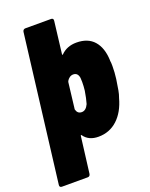

<svg xmlns="http://www.w3.org/2000/svg" viewBox="-180 -786 837 1071"><g transform="rotate(-20 238.5 -250.0)"><path d="M490 -367Q492 -360 492 -337Q492 -298 487 -261Q476 -182 468 -163L466 -157Q445 -79 398 -35.5Q351 8 285 8Q227 8 199 -32Q197 -35 195 -34Q193 -33 193 -30L166 185Q165 192 161 196Q157 200 150 200H-3Q-10 200 -13.5 196Q-17 192 -16 185L91 -685Q92 -692 96.5 -696Q101 -700 107 -700H261Q267 -700 270.5 -696Q274 -692 273 -685L250 -494Q249 -491 251 -490.5Q253 -490 255 -492Q291 -528 347 -528Q415 -528 451 -487Q487 -446 490 -373ZM300 -260Q303 -286 303 -310Q303 -327 302 -335Q297 -367 270 -367Q258 -367 248 -360Q238 -353 232 -342L230 -336L212 -185Q212 -184 211.5 -182.5Q211 -181 212 -179Q219 -153 244 -153Q269 -153 284 -186Q293 -216 300 -260Z"/></g></svg>

Font: Barlow Semi Condensed Black
Style: Italic
Weight: 900
Width: 4
Italic angle: -7°
Designer: Jeremy Tribby
Foundry: Tribby Type
Version: Version 1.408